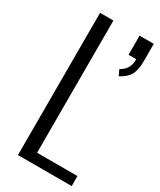

<svg xmlns="http://www.w3.org/2000/svg" viewBox="-204 -879 790 947"><g transform="rotate(30 191.0 -405.0)"><path d="M71 0V-810H147V-57H377V0ZM307 -585 292 -617Q318 -632 329 -651.5Q340 -671 340 -701H296V-810H377V-709Q377 -660 361 -632Q345 -604 307 -585Z"/></g></svg>

Font: Oswald Light
Style: Regular
Weight: 300
Designer: Vernon Adams
Foundry: Vernon Adams
Version: Version 4.103;gftools[0.9.33.dev8+g029e19f]